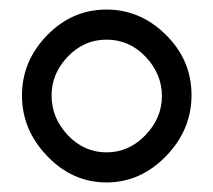

<svg xmlns="http://www.w3.org/2000/svg" viewBox="-20 -788 447 402"><path d="M203 -768Q274 -768 327.5 -715Q381 -662 381 -589Q381 -516 327.5 -461Q274 -406 203 -406Q132 -406 79 -461Q26 -516 26 -588Q26 -660 78.5 -714Q131 -768 203 -768ZM88 -588Q88 -541 122 -505Q156 -469 203 -469Q250 -469 284.5 -505Q319 -541 319 -587Q319 -633 285 -669Q251 -705 203 -705Q156 -705 122 -669.5Q88 -634 88 -588Z"/></svg>

Font: TerminalDosisSemiBold
Style: Bold
Weight: 600
Designer: EdgarTolentino, PabloImpallari, IginoMarini
Foundry: EdgarTolentino, PabloImpallari, IginoMarini
Version: Version 1.006